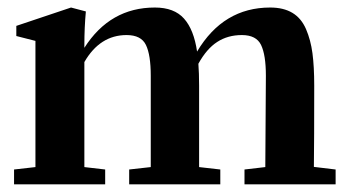

<svg xmlns="http://www.w3.org/2000/svg" viewBox="-20 -480 915 500"><path d="M16.6 0V-38.6L72.3 -44.9V-373.5L22.5 -386.2V-412.6L165 -460.4L203.6 -450.2Q199.7 -408.7 199.7 -362.3V-355.5Q266.6 -460.4 383.3 -460.4Q433.6 -460.4 459.2 -431.6Q484.9 -402.8 493.2 -345.7Q561.5 -460.4 683.6 -460.4Q718.3 -460.4 741.5 -446.5Q764.6 -432.6 776.9 -404.3Q789.1 -376 793.7 -341.3Q798.3 -306.6 798.3 -256.8Q798.3 -113.8 797.4 -45.4L854 -38.6V0H616.7V-38.6L670.9 -44.9Q672.4 -276.4 672.4 -282.7Q672.4 -336.9 659.9 -362.8Q647.5 -388.7 609.9 -388.7Q573.2 -388.7 545.7 -370.8Q518.1 -353 496.6 -314Q498.5 -290 498.5 -256.8V-44.9L553.7 -38.6V0H316.4V-38.6L372.6 -44.9V-282.7Q372.6 -336.9 360.1 -362.8Q347.7 -388.7 309.6 -388.7Q240.2 -388.7 199.7 -318.4V-44.9L253.9 -38.6V0Z"/></svg>

Font: Elstob 8pt
Style: Bold
Weight: 700
Designer: Peter S. Baker
Version: Version 1.015